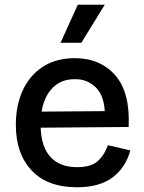

<svg xmlns="http://www.w3.org/2000/svg" viewBox="-20 -779 611 812"><path d="M305 13Q181 13 114 -58Q47 -129 47 -251Q47 -333 76 -396.5Q105 -460 161 -496.5Q217 -533 296 -533Q404 -533 467.5 -460.5Q531 -388 524 -242L152 -239Q155 -156 194.5 -114Q234 -72 306 -72Q367 -72 395.5 -99.5Q424 -127 436 -165L531 -143Q512 -71 456.5 -29Q401 13 305 13ZM297 -444Q241 -445 204 -409Q167 -373 156 -307L423 -309Q419 -378 383 -411.5Q347 -445 297 -444ZM324 -598H236L309 -759H423Z"/></svg>

Font: Bricolage Grotesque 10pt Medium
Style: Regular
Weight: 500
Designer: Mathieu Triay
Foundry: Atelier Triay
Version: Version 1.000; ttfautohint (v1.8.4.7-5d5b);gftools[0.9.32]